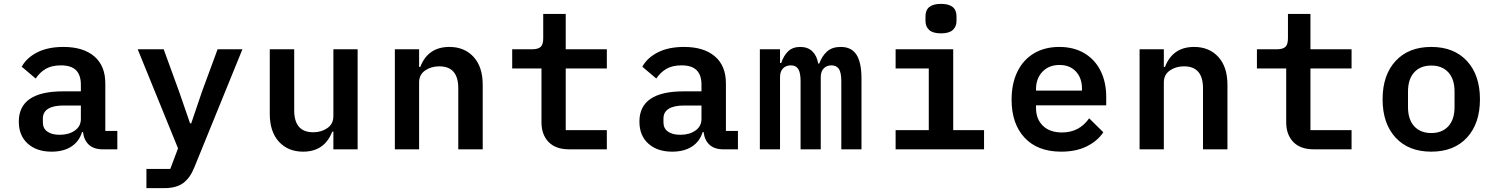

<svg xmlns="http://www.w3.org/2000/svg" viewBox="-20 -770 7720 990"><path d="M408 -89H403Q388 -40 347.5 -14Q307 12 246 12Q169 12 123 -29.5Q77 -71 77 -143Q77 -299 305 -299H397V-333Q397 -383 372 -408Q347 -433 294 -433Q248 -433 217 -415.5Q186 -398 164 -365L92 -426Q117 -472 172 -500Q227 -528 307 -528Q409 -528 466 -479.5Q523 -431 523 -340V-95H585V0H510Q464 0 438.5 -23.5Q413 -47 408 -89ZM288 -75Q335 -75 366 -97Q397 -119 397 -156V-226H308Q255 -226 228 -209Q201 -192 201 -159V-139Q201 -108 224 -91.5Q247 -75 288 -75Z M1102 -516H1230L982 93Q960 148 924.5 174Q889 200 828 200H735V101H858L898 -5L690 -516H824L903 -299L960 -134H966L1022 -299Z M1699 -91H1693Q1653 12 1543 12Q1465 12 1418 -39.5Q1371 -91 1371 -183V-516H1497V-201Q1497 -88 1595 -88Q1637 -88 1668 -109.5Q1699 -131 1699 -171V-516H1824V0H1699Z M2016 0V-516H2141V-425H2147Q2187 -528 2297 -528Q2375 -528 2422 -476.5Q2469 -425 2469 -333V0H2343V-315Q2343 -428 2245 -428Q2203 -428 2172 -406.5Q2141 -385 2141 -345V0Z M2772 -139V-417H2621V-516H2724Q2755 -516 2768 -528.5Q2781 -541 2781 -572V-698H2897V-516H3109V-417H2897V-99H3109V0H2915Q2845 0 2808.5 -38Q2772 -76 2772 -139Z M3608 -89H3603Q3588 -40 3547.5 -14Q3507 12 3446 12Q3369 12 3323 -29.5Q3277 -71 3277 -143Q3277 -299 3505 -299H3597V-333Q3597 -383 3572 -408Q3547 -433 3494 -433Q3448 -433 3417 -415.5Q3386 -398 3364 -365L3292 -426Q3317 -472 3372 -500Q3427 -528 3507 -528Q3609 -528 3666 -479.5Q3723 -431 3723 -340V-95H3785V0H3710Q3664 0 3638.5 -23.5Q3613 -47 3608 -89ZM3488 -75Q3535 -75 3566 -97Q3597 -119 3597 -156V-226H3508Q3455 -226 3428 -209Q3401 -192 3401 -159V-139Q3401 -108 3424 -91.5Q3447 -75 3488 -75Z M3898 0V-516H4002V-445H4008Q4021 -484 4044.5 -506Q4068 -528 4106 -528Q4145 -528 4168.5 -505.5Q4192 -483 4199 -442H4204Q4219 -482 4245 -505Q4271 -528 4315 -528Q4371 -528 4396.5 -487.5Q4422 -447 4422 -365V0H4318V-351Q4318 -396 4305.5 -414.5Q4293 -433 4267 -433Q4243 -433 4227.5 -417.5Q4212 -402 4212 -372V0H4108V-351Q4108 -395 4096 -414Q4084 -433 4058 -433Q4033 -433 4017.5 -417.5Q4002 -402 4002 -372V0Z M4752 -662V-686Q4752 -750 4832 -750Q4912 -750 4912 -686V-662Q4912 -633 4893 -615.5Q4874 -598 4832 -598Q4790 -598 4771 -615.5Q4752 -633 4752 -662ZM4598 -99H4769V-417H4598V-516H4895V-99H5054V0H4598Z M5196 -256Q5196 -339 5226 -400.5Q5256 -462 5311.5 -495Q5367 -528 5442 -528Q5516 -528 5570.5 -496Q5625 -464 5654.5 -405.5Q5684 -347 5684 -269V-227H5322V-213Q5322 -156 5357.5 -121.5Q5393 -87 5456 -87Q5545 -87 5596 -160L5669 -88Q5639 -43 5584 -15.5Q5529 12 5452 12Q5330 12 5263 -60Q5196 -132 5196 -256ZM5559 -303V-312Q5559 -368 5527.5 -401.5Q5496 -435 5443 -435Q5389 -435 5355.5 -400.5Q5322 -366 5322 -310V-303Z M5856 0V-516H5981V-425H5987Q6027 -528 6137 -528Q6215 -528 6262 -476.5Q6309 -425 6309 -333V0H6183V-315Q6183 -428 6085 -428Q6043 -428 6012 -406.5Q5981 -385 5981 -345V0Z M6612 -139V-417H6461V-516H6564Q6595 -516 6608 -528.5Q6621 -541 6621 -572V-698H6737V-516H6949V-417H6737V-99H6949V0H6755Q6685 0 6648.5 -38Q6612 -76 6612 -139Z M7109 -258Q7109 -383 7176 -455.5Q7243 -528 7360 -528Q7477 -528 7544 -455.5Q7611 -383 7611 -258Q7611 -133 7544 -60.5Q7477 12 7360 12Q7243 12 7176 -60.5Q7109 -133 7109 -258ZM7360 -84Q7416 -84 7448 -119Q7480 -154 7480 -218V-298Q7480 -362 7448 -397Q7416 -432 7360 -432Q7304 -432 7272 -397Q7240 -362 7240 -298V-218Q7240 -154 7272 -119Q7304 -84 7360 -84Z"/></svg>

Font: Writer SemiBold
Style: Regular
Weight: 600
Monospace: yes
Designer: Mike Abbink, Paul van der Laan, Pieter van Rosmalen
Foundry: Bold Monday
Version: Version 2.001 2020